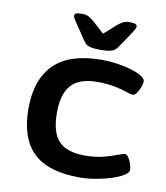

<svg xmlns="http://www.w3.org/2000/svg" viewBox="-82 -786 743 861"><g transform="rotate(10 290.0 -355.5)"><path d="M339 7Q193 7 126 -59Q59 -125 59 -258Q59 -391 129.5 -460.5Q200 -530 347 -530Q380 -530 415 -525Q450 -520 480 -511Q510 -502 528.5 -490.5Q547 -479 547 -467Q547 -458 541.5 -442Q536 -426 527 -413Q518 -400 509 -400Q500 -400 478.5 -407.5Q457 -415 423 -422Q389 -429 344 -429Q262 -429 225 -388.5Q188 -348 188 -262Q188 -173 224.5 -133.5Q261 -94 345 -94Q391 -94 428 -103.5Q465 -113 489 -122.5Q513 -132 522 -132Q530 -132 538 -119.5Q546 -107 551 -91Q556 -75 556 -66Q556 -53 535 -40Q514 -27 481 -16.5Q448 -6 410 0.5Q372 7 339 7ZM438 -718Q459 -718 466 -714Q473 -710 473 -704Q473 -696 460 -676L411 -603Q404 -593 396.5 -586.5Q389 -580 374.5 -576.5Q360 -573 331 -573Q302 -573 287 -576.5Q272 -580 265 -586.5Q258 -593 251 -603L202 -676Q188 -696 188 -704Q188 -710 195 -714Q202 -718 223 -718Q241 -718 253.5 -711Q266 -704 282 -690L330 -646L379 -690Q395 -704 407.5 -711Q420 -718 438 -718Z"/></g></svg>

Font: Asap Expanded SemiBold
Style: Regular
Weight: 600
Width: 7
Designer: Pablo Cosgaya
Foundry: Omnibus-Type
Version: Version 3.001; ttfautohint (v1.8.4.7-5d5b)